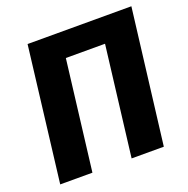

<svg xmlns="http://www.w3.org/2000/svg" viewBox="-124 -811 913 930"><g transform="rotate(-20 332.5 -346.5)"><path d="M565 0 650 -693H115L31 0H197L266 -566H468L399 0Z"/></g></svg>

Font: Fira Sans OT
Style: Bold Italic
Weight: 700
Italic angle: -8°
Designer: Carrois Corporate & Edenspiekermann
Foundry: Carrois Corporate GbR & Edenspiekermann AG
Version: Version 2.001